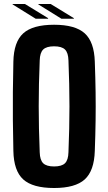

<svg xmlns="http://www.w3.org/2000/svg" viewBox="-20 -933 543 962"><path d="M251 9Q144 9 96.5 -34Q49 -77 47 -177Q45 -259 44.5 -330Q44 -401 44.5 -472Q45 -543 47 -624Q49 -723 96.5 -766Q144 -809 251 -809Q357 -809 404.5 -766Q452 -723 455 -624Q458 -542 459 -471Q460 -400 459 -329Q458 -258 455 -177Q452 -77 404.5 -34Q357 9 251 9ZM251 -99Q289 -99 305.5 -115Q322 -131 323 -170Q328 -291 328 -400Q328 -509 323 -630Q322 -669 305.5 -685Q289 -701 251 -701Q213 -701 196.5 -685Q180 -669 179 -630Q174 -510 174 -401Q174 -292 179 -170Q180 -131 196.5 -115Q213 -99 251 -99ZM159 -839 43 -911V-913H105L221 -842V-839ZM172 -911V-913H234L350 -842V-839H288Z"/></svg>

Font: Big Shoulders Text ExtraBold
Style: Regular
Weight: 800
Designer: Patric King
Foundry: XO Type Co
Version: Version 1.000; ttfautohint (v1.8.2)